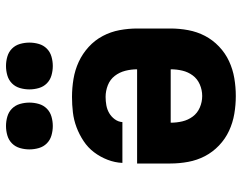

<svg xmlns="http://www.w3.org/2000/svg" viewBox="-103 -695 806 640"><g transform="rotate(-90 300.0 -375.0)"><path d="M300 8Q270 8 240.5 3Q211 -2 184 -14.5Q157 -27 135 -48Q113 -69 99.5 -95Q86 -121 80.5 -150.5Q75 -180 75 -210V-321H389Q389 -341 384 -360.5Q379 -380 367 -395.5Q355 -411 336 -418.5Q317 -426 297 -426Q283 -426 269 -423.5Q255 -421 243 -414Q231 -407 222.5 -395.5Q214 -384 213 -370H77Q78 -395 87.5 -419.5Q97 -444 112.5 -464.5Q128 -485 150 -499.5Q172 -514 196 -523Q220 -532 245.5 -535Q271 -538 297 -538Q327 -538 357 -533Q387 -528 414 -515.5Q441 -503 463.5 -482.5Q486 -462 500 -435.5Q514 -409 519.5 -379.5Q525 -350 525 -320V-210Q525 -180 519.5 -150.5Q514 -121 500.5 -95Q487 -69 465 -48Q443 -27 416 -14.5Q389 -2 359.5 3Q330 8 300 8ZM300 -104Q320 -104 338.5 -112Q357 -120 368.5 -135.5Q380 -151 384.5 -170Q389 -189 389 -209H211Q211 -189 215.5 -170Q220 -151 231.5 -135.5Q243 -120 261.5 -112Q280 -104 300 -104ZM400 -602Q384 -602 368.5 -606.5Q353 -611 342 -622Q331 -633 326.5 -648.5Q322 -664 322 -680Q322 -696 326.5 -711.5Q331 -727 342 -738Q353 -749 368.5 -753.5Q384 -758 400 -758Q416 -758 431.5 -753.5Q447 -749 458 -738Q469 -727 473.5 -711.5Q478 -696 478 -680Q478 -664 473.5 -648.5Q469 -633 458 -622Q447 -611 431.5 -606.5Q416 -602 400 -602ZM200 -602Q184 -602 168.5 -606.5Q153 -611 142 -622Q131 -633 126.5 -648.5Q122 -664 122 -680Q122 -696 126.5 -711.5Q131 -727 142 -738Q153 -749 168.5 -753.5Q184 -758 200 -758Q216 -758 231.5 -753.5Q247 -749 258 -738Q269 -727 273.5 -711.5Q278 -696 278 -680Q278 -664 273.5 -648.5Q269 -633 258 -622Q247 -611 231.5 -606.5Q216 -602 200 -602Z"/></g></svg>

Font: Iosevka Slab Heavy Extended
Style: Regular
Weight: 900
Width: 7
Monospace: yes
Designer: Belleve Invis
Foundry: Belleve Invis
Version: Version 11.1.0; ttfautohint (v1.8.3)